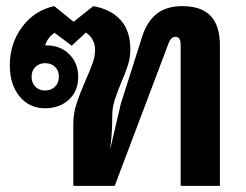

<svg xmlns="http://www.w3.org/2000/svg" viewBox="-20 -606 801 626"><path d="M697 -457V0H569V-458Q569 -472 565 -479Q561 -486 552 -486Q538 -486 530 -466L354 0H219V-202Q219 -236 229.5 -268Q240 -300 259 -344Q275 -380 282.5 -401.5Q290 -423 290 -443Q290 -480 260 -500L214 -457L158 -499Q136 -485 127 -458H132Q177 -458 206 -429Q235 -400 235 -355Q235 -309 204.5 -281Q174 -253 127 -253Q76 -253 44 -291.5Q12 -330 12 -393Q12 -464 52 -518Q92 -572 157 -586L220 -535L284 -586Q341 -576 373 -541Q405 -506 405 -445Q405 -419 397.5 -395Q390 -371 376 -339Q361 -302 353.5 -278.5Q346 -255 346 -228Q346 -197 344.5 -174.5Q343 -152 339 -118L374 -268L443 -485Q459 -536 491 -561Q523 -586 574 -586Q636 -586 666.5 -554.5Q697 -523 697 -457ZM127 -400Q108 -400 95.5 -388Q83 -376 83 -356Q83 -336 95 -323.5Q107 -311 127 -311Q147 -311 159.5 -323.5Q172 -336 172 -356Q172 -376 159.5 -388Q147 -400 127 -400Z"/></svg>

Font: Sarabun
Style: Bold
Weight: 700
Designer: Suppakit Chalermlarp | Katatrad Co.,Ltd.
Foundry: Cadson Demak Co.,Ltd.
Version: Version 1.000; ttfautohint (v1.6)